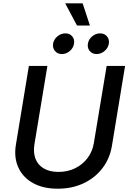

<svg xmlns="http://www.w3.org/2000/svg" viewBox="-20 -1124 776 1155"><path d="M327.6 11.2Q238.8 11.2 177.7 -23.2Q116.7 -57.6 89.8 -117.7Q63 -177.7 75.7 -253.9L153.8 -727.5H265.1L187 -255.4Q179.2 -205.6 193.8 -168.2Q208.5 -130.9 243.9 -110.4Q279.3 -89.8 332 -89.8Q387.7 -89.8 432.9 -112.3Q478 -134.8 507.3 -174.1Q536.6 -213.4 544.4 -262.7L621.6 -727.5H732.4L653.3 -246.6Q640.6 -169.9 595.9 -111.8Q551.3 -53.7 482.2 -21.2Q413.1 11.2 327.6 11.2ZM561 -798.8Q535.2 -798.8 519.8 -817.1Q504.4 -835.4 508.8 -861.3Q512.7 -887.2 534.4 -905.3Q556.2 -923.3 582 -923.3Q608.4 -923.3 623.5 -905.3Q638.7 -887.2 634.8 -861.3Q630.4 -835.4 608.9 -817.1Q587.4 -798.8 561 -798.8ZM352.1 -798.8Q326.2 -798.8 310.8 -817.1Q295.4 -835.4 299.3 -861.3Q303.7 -887.2 325.4 -905.3Q347.2 -923.3 373 -923.3Q399.4 -923.3 414.6 -905.3Q429.7 -887.2 425.3 -861.3Q421.4 -835.4 399.9 -817.1Q378.4 -798.8 352.1 -798.8ZM443.4 -970.2 372.1 -1104H477.1L521 -970.2Z"/></svg>

Font: Inter 16pt Medium
Style: Italic
Weight: 500
Italic angle: -9.3988°
Version: Version 4.001;git-66647c0bb